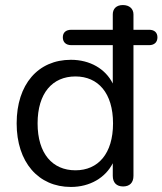

<svg xmlns="http://www.w3.org/2000/svg" viewBox="-20 -732 644 761"><path d="M261 9C337 9 398 -28 427 -85V-35C427 -8 442 7 468 7C494 7 509 -8 509 -35V-553H571C592 -553 604 -565 604 -584C604 -603 592 -614 571 -614H509V-675C509 -697 493 -712 467 -712C441 -712 427 -697 427 -675V-614H263C241 -614 229 -603 229 -584C229 -565 241 -553 263 -553H427V-401C398 -459 337 -495 261 -495C131 -495 46 -398 46 -243C46 -89 132 9 261 9ZM279 -57C188 -57 129 -123 129 -243C129 -363 188 -429 279 -429C369 -429 428 -363 428 -243C428 -123 369 -57 279 -57Z"/></svg>

Font: SN Pro Book
Style: Regular
Weight: 350
Designer: Tobias Whetton
Foundry: Supernotes
Version: Version 1.003;Glyphs 3.3 (3324)